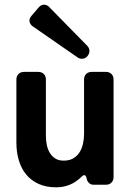

<svg xmlns="http://www.w3.org/2000/svg" viewBox="-20 -789 563 820"><path d="M311 -544 122 -675Q108 -684 106 -697Q104 -710 115 -722L144 -756Q155 -769 168 -769Q182 -769 192 -757L353 -593Q362 -583 362 -571.5Q362 -560 354 -550Q345 -538 329 -538Q320 -538 311 -544ZM220 11Q177 11 145 -3.5Q113 -18 92 -43.5Q71 -69 60.5 -104Q50 -139 50 -179V-449Q50 -464 59 -473Q68 -482 83 -482H143Q158 -482 167 -473Q176 -464 176 -449V-209Q176 -191 179.5 -172Q183 -153 192 -137.5Q201 -122 215.5 -112.5Q230 -103 252 -103Q277 -103 293.5 -113Q310 -123 320 -139Q330 -155 334.5 -175.5Q339 -196 339 -217V-449Q339 -464 348 -473Q357 -482 372 -482H432Q447 -482 456 -473Q465 -464 465 -449V-33Q465 -18 456 -9Q447 0 432 0H380Q368 0 360 -7.5Q352 -15 350 -27Q347 -41 340 -41Q335 -41 328 -34Q283 11 220 11Z"/></svg>

Font: Higure Gothic Black
Style: Regular
Weight: 900
Designer: Yoshimichi Ohira
Foundry: Positype
Version: Version 1.000